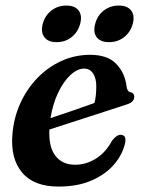

<svg xmlns="http://www.w3.org/2000/svg" viewBox="-20 -660 512 690"><path d="M430 -148Q421.5 -106.5 391 -70.2Q360.5 -34 310 -11.8Q259.5 10.5 190.5 10.5Q101.5 10.5 59.5 -39.8Q17.5 -90 24.5 -176Q29 -235 52.2 -287Q75.5 -339 113.2 -378.5Q151 -418 199.8 -440.5Q248.5 -463 304 -463Q367 -463 398.2 -430Q429.5 -397 435 -348.5Q437.5 -330.5 449 -328.5Q462 -326 462.5 -313Q463 -304 456.2 -296.2Q449.5 -288.5 432 -283.5Q410.5 -276.5 376.8 -265.5Q343 -254.5 303.8 -241.8Q264.5 -229 226.2 -216.8Q188 -204.5 157.5 -194.5Q154.5 -132 179.2 -100Q204 -68 250 -68Q289.5 -68 324.8 -90Q360 -112 383 -155Q400.5 -177 415 -175.5Q434.5 -174 430 -148ZM282.5 -413.5Q258 -413.5 233.2 -390.5Q208.5 -367.5 189.2 -327.5Q170 -287.5 161.5 -235.5Q199.5 -248 243.8 -263.2Q288 -278.5 319.5 -290Q326 -314.5 326 -350.5Q326 -379 314.5 -396.2Q303 -413.5 282.5 -413.5ZM183.5 -508.5Q153 -508.5 139.5 -526.2Q126 -544 133.5 -574Q141.5 -604 164.5 -622Q187.5 -640 218.5 -640Q249.5 -640 262.8 -622Q276 -604 268 -574Q260 -544.5 237.2 -526.5Q214.5 -508.5 183.5 -508.5ZM372 -508.5Q341 -508.5 327.5 -526.2Q314 -544 322 -574Q329.5 -604 352.8 -622Q376 -640 406.5 -640Q438 -640 451.5 -622Q465 -604 457 -574Q449 -544.5 426 -526.5Q403 -508.5 372 -508.5Z"/></svg>

Font: Fraunces 72pt Soft SemiBold
Style: Italic
Weight: 600
Italic angle: -16°
Version: Version 1.000;[b76b70a41]